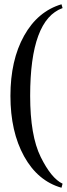

<svg xmlns="http://www.w3.org/2000/svg" viewBox="-20 -737 317 911"><path d="M123.1 -282.1Q123.1 -93.6 173.1 7.7Q223.1 109 276.9 134.6L271.8 153.8Q159 121.8 94.2 4.5Q29.5 -112.8 29.5 -282.1Q29.5 -451.3 94.2 -567.3Q159 -683.3 271.8 -716.7L276.9 -698.7Q123.1 -643.6 123.1 -282.1Z"/></svg>

Font: Suranna
Style: Regular
Weight: 400
Version: Version 1.0.5; ttfautohint (v1.2.42-39fb)